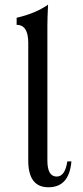

<svg xmlns="http://www.w3.org/2000/svg" viewBox="-20 -789 356 823"><path d="M187.5 13.7Q101.1 13.7 101.1 -100.6V-606.9Q100.6 -682.6 51.3 -682.6V-712.9Q132.3 -731.4 186 -769Q183.1 -710 183.1 -678.2V-100.6Q183.1 -32.2 223.1 -32.2Q258.8 -32.2 268.6 -97.2H286.1Q276.9 13.7 187.5 13.7Z"/></svg>

Font: Almanac
Style: Regular
Weight: 400
Designer: Eden's Almanac
Version: Version 3.501;March 28, 2021;FontCreator 13.0.0.2683 64-bit